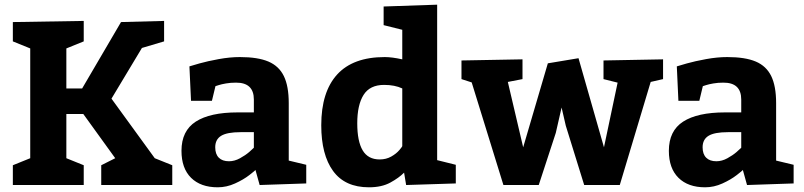

<svg xmlns="http://www.w3.org/2000/svg" viewBox="-20 -795 3455 825"><path d="M35.2 -85 109.9 -115.2V-586.9L35.2 -617.2V-700.2L339.8 -705.1V-617.2L265.1 -586.9V-415H333L500 -700.2L685.1 -705.1V-617.2L589.8 -588.9L459 -371.1L645 -115.2L720.2 -85V0H415V-85L475.1 -115.2L337.9 -305.2H265.1V-115.2L339.8 -85V0H35.2Z M915.5 9.8Q842.3 9.8 801 -31Q759.8 -71.8 759.8 -147Q759.8 -232.9 821.3 -272.5Q882.8 -312 1000.5 -312H1070.8V-367.2Q1070.8 -440.4 993.7 -439.9Q970.7 -439.9 951.2 -436.5Q931.6 -433.1 920.2 -429.4Q908.7 -425.8 905.8 -424.8L890.6 -361.8H800.8L793.9 -509.8Q802.7 -512.7 837.2 -522.5Q871.6 -532.2 919.7 -541Q967.8 -549.8 1010.7 -549.8Q1087.9 -549.8 1133.3 -530.5Q1178.7 -511.2 1199.7 -468Q1220.7 -424.8 1220.7 -352.1V-105L1295.9 -86.9V-6.8L1095.7 0L1077.6 -64.9Q1077.6 -63 1051.8 -43Q1025.9 -22.9 989.7 -6.6Q953.6 9.8 915.5 9.8ZM963.9 -102.1Q987.8 -102.1 1011.2 -115Q1034.7 -127.9 1050.8 -141.8Q1066.9 -155.8 1070.8 -160.2V-227.1H1013.7Q955.6 -227.1 930.2 -211.4Q904.8 -195.8 904.8 -162.1Q904.8 -132.8 920.2 -117.4Q935.5 -102.1 963.9 -102.1Z M1565.4 9.8Q1462.4 9.8 1411.4 -60.1Q1360.4 -129.9 1360.4 -256.8Q1360.4 -399.9 1428.7 -474.9Q1497.1 -549.8 1633.3 -549.8Q1664.1 -549.8 1708.5 -540V-667L1628.4 -687V-767.1L1858.4 -774.9V-106.9L1938.5 -86.9V-6.8L1725.1 0L1716.3 -53.2Q1694.3 -30.8 1657.2 -10.5Q1620.1 9.8 1565.4 9.8ZM1630.4 -430.2Q1569.3 -430.2 1542.2 -387.2Q1515.1 -344.2 1515.1 -265.1Q1515.1 -188 1538.3 -148.9Q1561.5 -109.9 1611.3 -109.9Q1639.2 -109.9 1661.1 -122.3Q1683.1 -134.8 1695.8 -149.9Q1708.5 -165 1708.5 -167V-415Q1676.3 -430.2 1630.4 -430.2Z M2573.2 -455.1V-535.2L2829.1 -540V-455.1L2775.9 -442.9L2643.1 0H2490.2L2411.1 -254.9L2393.1 -333L2368.2 -224.1L2294.9 0H2143.1L2006.8 -440.9L1962.9 -455.1V-535.2L2225.1 -540V-455.1L2162.1 -442.9L2228 -162.1L2334 -522.9L2465.8 -544.9L2575.2 -162.1L2633.8 -439.9Z M3009.8 9.8Q2936.5 9.8 2895.3 -31Q2854 -71.8 2854 -147Q2854 -232.9 2915.5 -272.5Q2977.1 -312 3094.7 -312H3165V-367.2Q3165 -440.4 3087.9 -439.9Q3064.9 -439.9 3045.4 -436.5Q3025.9 -433.1 3014.4 -429.4Q3002.9 -425.8 3000 -424.8L2984.9 -361.8H2895L2888.2 -509.8Q2897 -512.7 2931.4 -522.5Q2965.8 -532.2 3013.9 -541Q3062 -549.8 3105 -549.8Q3182.1 -549.8 3227.5 -530.5Q3272.9 -511.2 3293.9 -468Q3314.9 -424.8 3314.9 -352.1V-105L3390.1 -86.9V-6.8L3189.9 0L3171.9 -64.9Q3171.9 -63 3146 -43Q3120.1 -22.9 3084 -6.6Q3047.9 9.8 3009.8 9.8ZM3058.1 -102.1Q3082 -102.1 3105.5 -115Q3128.9 -127.9 3145 -141.8Q3161.1 -155.8 3165 -160.2V-227.1H3107.9Q3049.8 -227.1 3024.4 -211.4Q2999 -195.8 2999 -162.1Q2999 -132.8 3014.4 -117.4Q3029.8 -102.1 3058.1 -102.1Z"/></svg>

Font: Kadwa
Style: Bold
Weight: 700
Designer: Sol Matas
Foundry: Sol Matas
Version: Version 1.001;PS 001.000;hotconv 1.0.70;makeotf.lib2.5.58329